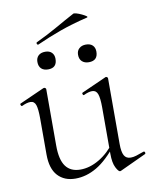

<svg xmlns="http://www.w3.org/2000/svg" viewBox="-80 -744 649 814"><g transform="rotate(-10 245.0 -337.5)"><path d="M180 7Q132 7 104 -23.5Q76 -54 76 -115V-270Q76 -311 70 -328.5Q64 -346 47 -346Q32 -346 11 -336Q7 -334 4.5 -340Q2 -346 6 -347L111 -394Q113 -395 115 -395Q117 -395 120 -393Q123 -391 123 -388V-145Q123 -84 144 -55.5Q165 -27 207 -27Q248 -27 289 -51.5Q330 -76 361 -119L366 -108Q317 -46 272 -19.5Q227 7 180 7ZM389 -388V-105Q389 -71 397.5 -55.5Q406 -40 426 -40Q437 -40 450 -44Q463 -48 482 -55Q487 -57 489 -51.5Q491 -46 487 -44L375 8Q373 9 371 9Q364 9 353.5 -11.5Q343 -32 343 -71V-270Q343 -311 336.5 -328.5Q330 -346 313 -346Q298 -346 277 -336Q273 -334 271 -340Q269 -346 273 -347L378 -394Q380 -395 381 -395Q383 -395 386 -393Q389 -391 389 -388ZM123 -580Q119 -579 117 -584Q115 -589 119 -591Q168 -614 209 -637.5Q250 -661 291 -683Q294 -685 304.5 -682Q315 -679 326.5 -673.5Q338 -668 344.5 -663.5Q351 -659 346 -657Q279 -641 226.5 -622Q174 -603 123 -580ZM146 -469Q127 -469 116.5 -479Q106 -489 106 -508Q106 -525 116.5 -535Q127 -545 146 -545Q164 -545 174 -535Q184 -525 184 -508Q184 -469 146 -469ZM321 -469Q303 -469 292 -479Q281 -489 281 -508Q281 -525 292 -535Q303 -545 321 -545Q340 -545 350 -535Q360 -525 360 -508Q360 -469 321 -469Z"/></g></svg>

Font: Cormorant Garamond Light Light
Style: Regular
Weight: 300
Version: Version 4.001